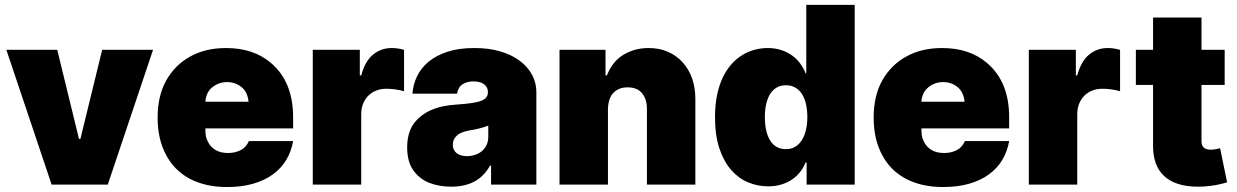

<svg xmlns="http://www.w3.org/2000/svg" viewBox="-20 -747 5006 777"><path d="M416.2 0H188.9L5.7 -545.5H211.6L299.7 -184.7H305.4L393.5 -545.5H599.4Z M899.1 9.9Q853.7 9.9 815.5 1.1Q777.3 -7.8 746.4 -24.5Q715.6 -41.2 691.8 -65.3Q668 -89.5 652 -120.4Q617.9 -183.2 617.9 -271.3Q617.9 -359.4 652.7 -421.5Q687.9 -483.7 748.2 -517.4Q810.4 -552.6 894.9 -552.6Q1006.7 -552.6 1077.4 -491.5Q1166.2 -415.5 1166.2 -272.7V-227.3H811.1Q811.1 -210.2 812.9 -198.2Q814.6 -186.1 821.7 -172.9Q831.7 -152.3 851.9 -140.1Q872.2 -127.8 903.4 -127.8Q931.1 -127.8 953.7 -139.2Q976.2 -150.6 987.2 -176.1H1166.2Q1159.1 -134.6 1138.7 -100.3Q1118.3 -66.1 1084.7 -41.5Q1051.1 -17 1004.8 -3.6Q958.5 9.9 899.1 9.9ZM985.8 -335.2Q981.9 -375 957.4 -394.5Q932.9 -414.8 899.1 -414.8Q865.1 -414.8 839.1 -393.8Q813.6 -372.9 811.1 -335.2Z M1441.8 0H1245.7V-545.5H1436.1V-441.8H1441.8Q1457 -498.9 1489.3 -525.7Q1521.7 -552.6 1565.3 -552.6Q1590.9 -552.6 1615.1 -545.1V-377.8Q1606.5 -380.3 1596.9 -382.3Q1587.4 -384.2 1577.8 -385.5Q1568.2 -386.7 1559.1 -387.3Q1550.1 -387.8 1542.6 -387.8Q1522.7 -387.8 1504.4 -381.2Q1486.2 -374.6 1472.3 -361.5Q1458.5 -348.4 1450.1 -329Q1441.8 -309.7 1441.8 -284.1Z M1805.4 8.5Q1757.8 8.5 1717 -7.1Q1676.8 -23.1 1651.6 -59.3Q1627.8 -93.8 1627.8 -150.6Q1627.8 -209.2 1654.1 -246.1Q1705.6 -316.8 1828.1 -323.9Q1864.3 -326.3 1888.7 -329.9Q1913 -333.5 1927.7 -339.3Q1942.5 -345.2 1948.5 -353.5Q1954.5 -361.9 1954.5 -373.6Q1954.5 -385.3 1949.9 -393.6Q1945.3 -402 1937.3 -407.3Q1929.3 -412.6 1918.7 -415.1Q1908 -417.6 1896.3 -417.6Q1870.4 -417.6 1852.3 -406.2Q1834.2 -394.9 1829.5 -367.9H1649.1Q1651.6 -404.5 1667.6 -438Q1683.6 -471.6 1714.1 -497Q1744.7 -522.4 1790.7 -537.5Q1836.6 -552.6 1899.1 -552.6Q1957.7 -552.9 2004.4 -539.1Q2051.1 -525.2 2083.6 -500.9Q2116.1 -476.6 2133.5 -443.7Q2150.9 -410.9 2150.6 -373.6V0H1967.3V-76.7H1963.1Q1938.6 -33 1899.7 -12.3Q1860.8 8.5 1805.4 8.5ZM1869.3 -115.1Q1886.4 -115.1 1902.2 -120.2Q1918 -125.4 1929.9 -135.3Q1941.8 -145.2 1948.9 -159.8Q1956 -174.4 1956 -193.2V-238.6Q1924.4 -226.2 1877.8 -218.8Q1843.4 -212.4 1827.9 -197.4Q1812.5 -182.5 1812.5 -161.9Q1812.5 -149.5 1817.1 -140.6Q1821.7 -131.7 1829.5 -126.1Q1837.4 -120.4 1847.7 -117.7Q1858 -115.1 1869.3 -115.1Z M2794 0H2598V-306.8Q2598 -345.5 2578.5 -369.3Q2559.3 -393.5 2519.9 -393.5Q2484.4 -393.5 2463.1 -372Q2441.8 -350.5 2440.3 -306.8V0H2244.3V-545.5H2430.4V-441.8H2436.1Q2458.1 -498.2 2502.8 -525.2Q2548.3 -552.6 2603.7 -552.6Q2647.7 -552.9 2682.9 -537.5Q2718 -522 2742.9 -494.5Q2767.8 -467 2780.9 -429.3Q2794 -391.7 2794 -348Z M3088.1 7.1Q3046.5 7.1 3007.8 -8.9Q2969.1 -24.9 2939.3 -58.8Q2909.4 -92.7 2891.5 -145.6Q2873.6 -198.5 2873.6 -272.7Q2873.6 -322.4 2881.9 -362.6Q2890.3 -402.7 2905.2 -433.8Q2920.1 -464.8 2940.3 -487.4Q2960.6 -509.9 2984.2 -524.3Q3007.8 -538.7 3033.9 -545.6Q3060 -552.6 3086.6 -552.6Q3116.5 -552.6 3141.2 -544.6Q3165.8 -536.6 3185.2 -522.7Q3204.5 -508.9 3218.2 -490.2Q3231.9 -471.6 3240.1 -450.3H3242.9V-727.3H3438.9V0H3244.3V-89.5H3240.1Q3231.9 -68.9 3218.2 -51.3Q3204.5 -33.7 3185.5 -20.8Q3166.5 -7.8 3142.2 -0.4Q3117.9 7.1 3088.1 7.1ZM3160.5 -143.5Q3182.5 -143.5 3198.9 -153.6Q3215.2 -163.7 3225.9 -181.3Q3236.5 -198.9 3241.8 -222.5Q3247.2 -246.1 3247.2 -272.7Q3247.2 -301.5 3241.8 -325.3Q3236.5 -349.1 3225.7 -366.1Q3214.8 -383.2 3198.5 -392.6Q3182.2 -402 3160.5 -402Q3139.2 -402 3123.2 -392.8Q3107.2 -383.5 3096.6 -366.5Q3085.9 -349.4 3080.6 -325.6Q3075.3 -301.8 3075.3 -272.7Q3075.3 -213.8 3096.6 -178.6Q3118.3 -143.5 3160.5 -143.5Z M3796.9 9.9Q3751.4 9.9 3713.2 1.1Q3675.1 -7.8 3644.2 -24.5Q3613.3 -41.2 3589.5 -65.3Q3565.7 -89.5 3549.7 -120.4Q3515.6 -183.2 3515.6 -271.3Q3515.6 -359.4 3550.4 -421.5Q3585.6 -483.7 3646 -517.4Q3708.1 -552.6 3792.6 -552.6Q3904.5 -552.6 3975.1 -491.5Q4063.9 -415.5 4063.9 -272.7V-227.3H3708.8Q3708.8 -210.2 3710.6 -198.2Q3712.4 -186.1 3719.5 -172.9Q3729.4 -152.3 3749.6 -140.1Q3769.9 -127.8 3801.1 -127.8Q3828.8 -127.8 3851.4 -139.2Q3873.9 -150.6 3884.9 -176.1H4063.9Q4056.8 -134.6 4036.4 -100.3Q4016 -66.1 3982.4 -41.5Q3948.9 -17 3902.5 -3.6Q3856.2 9.9 3796.9 9.9ZM3883.5 -335.2Q3879.6 -375 3855.1 -394.5Q3830.6 -414.8 3796.9 -414.8Q3762.8 -414.8 3736.9 -393.8Q3711.3 -372.9 3708.8 -335.2Z M4339.5 0H4143.5V-545.5H4333.8V-441.8H4339.5Q4354.8 -498.9 4387.1 -525.7Q4419.4 -552.6 4463.1 -552.6Q4488.6 -552.6 4512.8 -545.1V-377.8Q4504.3 -380.3 4494.7 -382.3Q4485.1 -384.2 4475.5 -385.5Q4465.9 -386.7 4456.9 -387.3Q4447.8 -387.8 4440.3 -387.8Q4420.5 -387.8 4402.2 -381.2Q4383.9 -374.6 4370 -361.5Q4356.2 -348.4 4347.8 -329Q4339.5 -309.7 4339.5 -284.1Z M4828.8 8.5Q4781.6 8.5 4747.2 -2.8Q4712.7 -14.2 4690.3 -35.3Q4668 -56.5 4657.1 -86.8Q4646.3 -117.2 4646.3 -155.2V-403.4H4576.7V-545.5H4646.3V-676.1H4842.3V-545.5H4936.1V-403.4H4842.3V-175.4Q4842.3 -141.3 4879.3 -141.3Q4895.2 -141.3 4917.6 -147L4946 -9.2Q4902.3 4.6 4850.9 7.8Z"/></svg>

Font: Linik Sans Black
Style: Regular
Weight: 900
Designer: Fonts by Rasmus Andersson / Changes by Cristiano Sobral with parts from Marc Monis
Foundry: rsms
Version: Version 3.020; ttfautohint (v1.6)